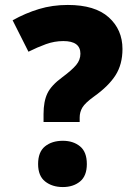

<svg xmlns="http://www.w3.org/2000/svg" viewBox="-20 -810 538 776"><path d="M254 -790Q364 -790 419.5 -740Q475 -690 475 -612Q475 -550 447 -506Q419 -462 360 -420Q324 -394 313 -375.5Q302 -357 302 -335V-317H156V-349Q156 -400 171.5 -432.5Q187 -465 232 -498Q271 -527 288 -547.5Q305 -568 305 -593Q305 -644 236 -644Q200 -644 165.5 -631.5Q131 -619 95 -601L31 -728Q83 -757 137.5 -773.5Q192 -790 254 -790ZM234 -54Q191 -54 162.5 -76.5Q134 -99 134 -147Q134 -196 162 -218.5Q190 -241 234 -241Q276 -241 303.5 -218.5Q331 -196 331 -147Q331 -99 303.5 -76.5Q276 -54 234 -54Z"/></svg>

Font: Noto Sans Malayalam UI SemiCondensed Black
Style: Regular
Weight: 900
Width: 4
Designer: Jelle Bosma - Monotype Design Team
Foundry: Monotype Imaging Inc.
Version: Version 2.104; ttfautohint (v1.8.4.7-5d5b)